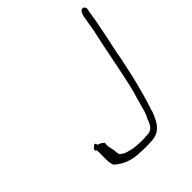

<svg xmlns="http://www.w3.org/2000/svg" viewBox="-187 -760 892 892"><g transform="rotate(-45 258.5 -314.0)"><path d="M77 -139C76 -135 79 -134 83 -133C83 -127 84 -120 84 -115C84 -99 83 -76 84 -57C86 -47 88 -36 91 -30C121 -4 161 17 222 17H223C232 18 242 18 251 18H268C275 18 280 18 285 17H287C348 17 371 -20 393 -78C393 -80 393 -81 395 -87C403 -112 416 -151 423 -181C439 -234 451 -297 464 -355L468 -380C481 -441 494 -500 505 -560L514 -615C515 -622 517 -626 517 -633C513 -641 510 -646 504 -646C492 -646 484 -635 480 -615L469 -551C467 -538 464 -522 460 -507C441 -420 424 -324 404 -237C401 -227 397 -206 391 -188L375 -131C369 -108 364 -89 352 -68C346 -51 336 -19 304 -18C298 -17 292 -17 287 -17C284 -16 277 -16 274 -16H256C251 -16 246 -16 238 -17C223 -17 199 -21 190 -24L172 -29C160 -33 151 -40 144 -48L143 -49V-51C142 -57 140 -65 140 -76C138 -86 135 -99 133 -109L132 -110L133 -112C133 -120 134 -125 134 -131C131 -134 126 -137 122 -141L103 -149C103 -155 101 -162 94 -160C92 -160 89 -157 88 -155C82 -152 77 -148 77 -140Z"/></g></svg>

Font: Scribbler
Style: HLIta
Weight: 100
Designer: Mew Too
Foundry: Cannot Into Space Fonts
Version: Version 1.001